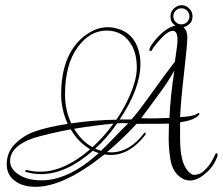

<svg xmlns="http://www.w3.org/2000/svg" viewBox="-20 -664 860 741"><path d="M522 -418Q522 -322 442 -203H487Q507 -223 566 -305.5Q625 -388 655 -426Q665 -491 665 -510Q665 -545 647 -545Q626 -545 591 -504Q572 -482 568 -473Q564 -464 558 -468Q552 -476 576 -506Q619 -558 657 -565Q655 -566 646.5 -574.5Q638 -583 638 -601Q638 -619 651.5 -631.5Q665 -644 681 -644Q697 -644 710 -631.5Q723 -619 723 -601Q723 -583 712 -572.5Q701 -562 688 -559Q703 -546 703 -520Q703 -494 690.5 -384.5Q678 -275 675 -212Q725 -215 737 -223Q749 -231 749.5 -225Q750 -219 732.5 -208.5Q715 -198 675 -192Q675 -174 675 -130Q675 -33 708 -1Q720 11 728.5 11Q737 11 748.5 7.5Q760 4 778 -15.5Q796 -35 809 -65Q813 -74 816.5 -72.5Q820 -71 820 -68Q820 -65 819 -61Q806 -24 778 1Q717 57 669 14Q644 -8 637.5 -50Q631 -92 631 -126.5Q631 -161 632 -187Q617 -186 507 -186Q454 -128 393 -77Q400 -76 408 -76Q480 -76 536 -150Q540 -155 542 -149V-145Q482 -66 408 -66Q395 -66 383 -68Q227 57 117 57Q58 57 26 24Q6 2 6 -30Q6 -77 39.5 -110Q73 -143 119.5 -158.5Q166 -174 241 -186Q216 -243 216 -299Q216 -451 302 -522Q348 -559 396 -559Q413 -559 431 -554Q494 -538 514 -472Q522 -447 522 -418ZM470 -272Q508 -350 508 -402Q508 -454 489 -488Q457 -546 391.5 -546Q326 -546 278.5 -480Q231 -414 231 -299Q231 -239 255 -188Q346 -201 429 -202Q453 -237 470 -272ZM19 -42Q19 -14 47 6Q82 32 140 32Q245 32 361 -73L338 -82Q235 8 138 8Q109 8 81 0Q76 -1 78 -5Q80 -9 83 -8Q200 23 328 -88Q282 -115 253 -165Q157 -146 109 -131Q19 -100 19 -42ZM525 -208Q539 -207 564.5 -207Q590 -207 634 -209Q637 -287 653 -392Q628 -348 605.5 -317.5Q583 -287 559.5 -254.5Q536 -222 525 -208ZM418 -187Q344 -180 266 -167Q296 -118 337 -96Q380 -135 418 -187ZM432 -188Q393 -131 347 -90Q360 -85 370 -82Q391 -102 426 -138.5Q461 -175 475 -188Q466 -189 455 -189Q444 -189 432 -188ZM702 -579Q711 -588 711 -601Q711 -614 702 -623Q693 -632 680 -632Q667 -632 658 -623Q649 -614 649 -601Q649 -588 658 -579Q667 -570 680 -570Q693 -570 702 -579Z"/></svg>

Font: Lovers Quarrel
Style: Regular
Weight: 400
Designer: Robert E. Leuschke
Foundry: Robert E. Leuschke
Version: Version 1.001